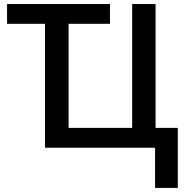

<svg xmlns="http://www.w3.org/2000/svg" viewBox="-20 -734 939 954"><path d="M750.5 0H203.6V-615.7H15.1V-713.9H526.4V-615.7H320.8V-98.6H636.7V-713.9H752.9V-98.6H863.3V199.7H750.5Z"/></svg>

Font: Viking Open Sans Light
Style: Bold
Weight: 600
Foundry: Ascender Corporation
Version: Version 2.001